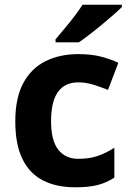

<svg xmlns="http://www.w3.org/2000/svg" viewBox="-20 -786 554 816"><path d="M300 10Q219 10 162 -19.5Q105 -49 75 -111Q45 -173 45 -270Q45 -370 79 -433Q113 -496 173.5 -526Q234 -556 313 -556Q369 -556 410.5 -545Q452 -534 483 -519L439 -404Q404 -418 373.5 -427Q343 -436 313 -436Q197 -436 197 -271Q197 -189 227.5 -150Q258 -111 313 -111Q360 -111 396 -123.5Q432 -136 466 -158V-31Q432 -9 394.5 0.5Q357 10 300 10ZM498 -756Q484 -742 461 -722Q438 -702 411.5 -680Q385 -658 359.5 -638.5Q334 -619 315 -606H216V-619Q232 -638 253.5 -663.5Q275 -689 296 -716.5Q317 -744 331 -766H498Z"/></svg>

Font: Noto Sans Ol Chiki
Style: Regular
Weight: 400
Designer: Monotype Design Team, Lewis McGuffie
Foundry: Monotype Imaging Inc.
Version: Version 2.003